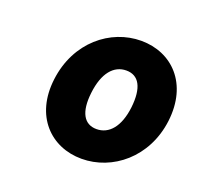

<svg xmlns="http://www.w3.org/2000/svg" viewBox="-76 -694 560 535"><g transform="rotate(20 204.0 -427.0)"><path d="M214 -244C305 -244 392 -313 406 -426C420 -541 350 -610 259 -610C168 -610 81 -541 67 -426C53 -313 123 -244 214 -244ZM225 -336C188 -336 170 -367 177 -426C184 -487 211 -518 248 -518C285 -518 303 -487 296 -426C289 -367 262 -336 225 -336Z"/></g></svg>

Font: Falling Sky
Style: BdObl
Weight: 700
Designer: Paul D. Hunt
Foundry: Adobe Systems Incorporated
Version: Version 1.02